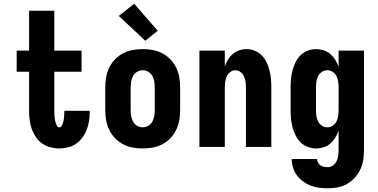

<svg xmlns="http://www.w3.org/2000/svg" viewBox="-20 -793 2040 1036"><path d="M300 8Q276 8 251.5 1.5Q227 -5 207 -19Q187 -33 173 -54Q159 -75 151 -98Q143 -121 140 -145.5Q137 -170 137 -195V-406H70V-520H137V-735H273V-520H420V-406H273V-195Q273 -187 273.5 -178.5Q274 -170 274.5 -162Q275 -154 276.5 -146Q278 -138 280.5 -130Q283 -122 287.5 -114Q292 -106 300 -106Q308 -106 312.5 -113.5Q317 -121 319.5 -128.5Q322 -136 323.5 -143.5Q325 -151 325.5 -159Q326 -167 326.5 -175Q327 -183 327 -191V-195H464V-185Q464 -161 460 -137.5Q456 -114 447.5 -92Q439 -70 424.5 -50.5Q410 -31 390.5 -17.5Q371 -4 347.5 2Q324 8 300 8Z M750 8Q722 8 695 3Q668 -2 643.5 -15Q619 -28 600 -48Q581 -68 569 -93Q557 -118 552.5 -145Q548 -172 548 -200V-320Q548 -348 552.5 -375Q557 -402 569 -427Q581 -452 600 -472Q619 -492 643.5 -505Q668 -518 695 -523Q722 -528 750 -528Q778 -528 805 -523Q832 -518 856.5 -505Q881 -492 900 -472Q919 -452 931 -427Q943 -402 947.5 -375Q952 -348 952 -320V-200Q952 -172 947.5 -145Q943 -118 931 -93Q919 -68 900 -48Q881 -28 856.5 -15Q832 -2 805 3Q778 8 750 8ZM750 -106Q766 -106 780.5 -114.5Q795 -123 802.5 -137.5Q810 -152 812.5 -168Q815 -184 815 -200V-320Q815 -336 812.5 -352Q810 -368 802.5 -382.5Q795 -397 780.5 -405.5Q766 -414 750 -414Q734 -414 719.5 -405.5Q705 -397 697.5 -382.5Q690 -368 687.5 -352Q685 -336 685 -320V-200Q685 -184 687.5 -168Q690 -152 697.5 -137.5Q705 -123 719.5 -114.5Q734 -106 750 -106ZM764 -573 621 -707 704 -773 831 -627Z M1056 0V-520H1193V-434Q1199 -453 1209.5 -470.5Q1220 -488 1235.5 -501.5Q1251 -515 1270.5 -521.5Q1290 -528 1310 -528Q1333 -528 1355 -519Q1377 -510 1393 -493.5Q1409 -477 1419 -455.5Q1429 -434 1434.5 -411.5Q1440 -389 1442 -366Q1444 -343 1444 -320V0H1307V-320Q1307 -335 1305 -350.5Q1303 -366 1297 -380Q1291 -394 1278 -404Q1265 -414 1250 -414Q1235 -414 1222 -404Q1209 -394 1203 -380Q1197 -366 1195 -350.5Q1193 -335 1193 -320V0Z M1748 223Q1725 223 1701.5 220Q1678 217 1656 208.5Q1634 200 1615 186Q1596 172 1582 153Q1568 134 1561 111Q1554 88 1554 65H1691Q1691 75 1696 84.5Q1701 94 1709.5 99.5Q1718 105 1728 107Q1738 109 1748 109Q1764 109 1777 99.5Q1790 90 1796.5 76Q1803 62 1805 46.5Q1807 31 1807 15V-88Q1800 -68 1789 -50Q1778 -32 1762.5 -18.5Q1747 -5 1726.5 1.5Q1706 8 1686 8Q1662 8 1640 -0.5Q1618 -9 1601.5 -25.5Q1585 -42 1574.5 -63.5Q1564 -85 1558 -107.5Q1552 -130 1550 -153.5Q1548 -177 1548 -200V-320Q1548 -343 1550 -366.5Q1552 -390 1558 -412.5Q1564 -435 1574.5 -456.5Q1585 -478 1601.5 -494.5Q1618 -511 1640 -519.5Q1662 -528 1686 -528Q1706 -528 1726.5 -521.5Q1747 -515 1762.5 -501.5Q1778 -488 1789 -470Q1800 -452 1807 -432V-520H1944V15Q1944 42 1940 69Q1936 96 1924.5 120.5Q1913 145 1894.5 165.5Q1876 186 1852.5 199.5Q1829 213 1802 218Q1775 223 1748 223ZM1746 -106Q1762 -106 1775.5 -115Q1789 -124 1796 -138.5Q1803 -153 1805 -168.5Q1807 -184 1807 -200V-320Q1807 -336 1805 -351.5Q1803 -367 1796 -381.5Q1789 -396 1775.5 -405Q1762 -414 1746 -414Q1730 -414 1716.5 -405Q1703 -396 1696 -381.5Q1689 -367 1687 -351.5Q1685 -336 1685 -320V-200Q1685 -184 1687 -168.5Q1689 -153 1696 -138.5Q1703 -124 1716.5 -115Q1730 -106 1746 -106Z"/></svg>

Font: Iosevka Heavy
Style: Regular
Weight: 900
Monospace: yes
Designer: Belleve Invis
Foundry: Belleve Invis
Version: Version 32.5.0; ttfautohint (v1.8.4)